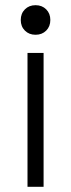

<svg xmlns="http://www.w3.org/2000/svg" viewBox="-20 -520 274 740"><path d="M148 200H86V-316H148ZM117 -500Q142 -500 158 -484Q174 -468 174 -443Q174 -418 158 -402Q142 -386 117 -386Q92 -386 76 -402Q60 -418 60 -443Q60 -468 76 -484Q92 -500 117 -500Z"/></svg>

Font: Space Grotesk Variable Light
Style: Regular
Weight: 300
Designer: Florian Karsten
Foundry: Florian Karsten
Version: Version 2.000